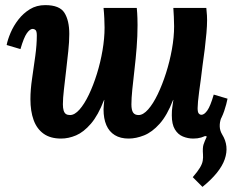

<svg xmlns="http://www.w3.org/2000/svg" viewBox="-20 -531 959 751"><path d="M772 200 734 162Q753 140 762 125Q771 110 773 97.5Q775 85 774 73Q772 47 776 34.5Q780 22 789 3L779 0V-69L824 -151L864 -136L845 -69Q839 -53 839.5 -36.5Q840 -20 849 -5Q877 40 859 92Q841 144 772 200ZM219 11Q177 11 150.5 -8Q124 -27 111.5 -61.5Q99 -96 99 -143Q99 -180 105.5 -224Q112 -268 118 -312Q124 -356 124 -392Q124 -409 119 -413.5Q114 -418 108 -418Q97 -418 85 -401Q73 -384 60 -339L6 -355Q10 -376 21.5 -403Q33 -430 52 -454.5Q71 -479 97 -495Q123 -511 157 -511Q213 -511 232 -481Q251 -451 251 -398Q251 -368 247 -330.5Q243 -293 238.5 -254Q234 -215 230 -180.5Q226 -146 226 -123Q226 -108 229 -98.5Q232 -89 238 -85Q244 -81 254 -81Q272 -81 291 -102.5Q310 -124 327.5 -160.5Q345 -197 359 -242Q373 -287 381 -334Q389 -381 389 -423Q389 -437 388 -459Q387 -481 385 -500H515Q517 -479 517.5 -460.5Q518 -442 518 -433Q518 -390 514.5 -345.5Q511 -301 506 -258.5Q501 -216 497.5 -181Q494 -146 494 -123Q494 -101 500.5 -91Q507 -81 522 -81Q540 -81 559.5 -103Q579 -125 597 -162.5Q615 -200 629.5 -245.5Q644 -291 652.5 -338.5Q661 -386 661 -428Q661 -442 660 -465Q659 -488 658 -500H787Q789 -479 789.5 -470.5Q790 -462 790 -452Q790 -431 787.5 -402Q785 -373 781 -340Q777 -307 772 -273Q769 -246 765.5 -220.5Q762 -195 759 -173Q756 -151 754.5 -134Q753 -117 753 -108Q753 -92 757.5 -87Q762 -82 768 -82Q779 -82 791 -99Q803 -116 816 -161L870 -145Q866 -124 857 -97Q848 -70 832 -45.5Q816 -21 792.5 -5Q769 11 736 11Q715 11 695.5 3Q676 -5 664 -25Q652 -45 652 -80Q652 -100 654 -111.5Q656 -123 658 -140H657Q634 -80 604.5 -47Q575 -14 543.5 -1.5Q512 11 483 11Q451 11 429 -2.5Q407 -16 396 -41.5Q385 -67 385 -103Q385 -111 386 -120.5Q387 -130 388 -140H387Q364 -80 335.5 -47Q307 -14 277.5 -1.5Q248 11 219 11Z"/></svg>

Font: Lora Italic
Style: Italic
Weight: 400
Italic angle: -3°
Designer: Olga Karpushina, Alexei Vanyashin (Cyrillic)
Foundry: Cyreal
Version: Version 2.210; ttfautohint (v1.8.1.43-b0c9)